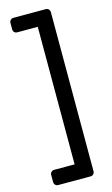

<svg xmlns="http://www.w3.org/2000/svg" viewBox="-140 -827 606 1037"><g transform="rotate(-15 163.0 -308.5)"><path d="M50 159Q40 159 33.5 152.5Q27 146 27 136V97Q27 87 33.5 80.5Q40 74 50 74H164V-695H50Q40 -695 33.5 -701Q27 -707 27 -718V-753Q27 -763 33.5 -769.5Q40 -776 50 -776H230Q240 -776 246.5 -769.5Q253 -763 253 -753V136Q253 146 246.5 152.5Q240 159 230 159Z"/></g></svg>

Font: RubikRegular
Style: Regular
Weight: 400
Designer: Hubert and Fischer
Foundry: Hubert and Fischer
Version: Version 2.300;gftools[0.9.30]